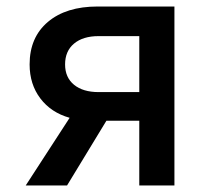

<svg xmlns="http://www.w3.org/2000/svg" viewBox="-20 -570 640 590"><path d="M59 0 194 -208Q137 -224 104 -267.5Q71 -311 71 -372Q71 -455 127 -502.5Q183 -550 280 -550H516V0H408V-199H307L186 0ZM283 -287H408V-459H283Q235 -459 207.5 -436Q180 -413 180 -372Q180 -332 207.5 -309.5Q235 -287 283 -287Z"/></svg>

Font: JetBrains Mono NL SemiBold
Style: Regular
Weight: 600
Designer: Philipp Nurullin, Konstantin Bulenkov
Foundry: JetBrains
Version: Version 2.304; ttfautohint (v1.8.4.7-5d5b)